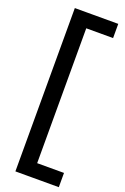

<svg xmlns="http://www.w3.org/2000/svg" viewBox="-212 -1023 837 1287"><g transform="rotate(20 206.0 -379.5)"><path d="M171.3 -962H392.7V-860.7H171.3ZM83 -962H201.3V203H83ZM171.3 101.3H392.7V203H171.3Z"/></g></svg>

Font: Matangi Light
Style: Regular
Weight: 300
Designer: Prashant Pant
Foundry: The Graphic Ant
Version: Version 3.002